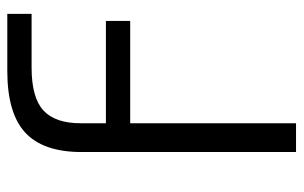

<svg xmlns="http://www.w3.org/2000/svg" viewBox="-166 -398 795 502"><g transform="rotate(-90 231.0 -147.5)"><path d="M84 229.5V-331.1Q84 -431.6 134.8 -478.5Q185.5 -525.4 295.9 -525.4H445.3V-461.9H304.7Q226.6 -461.9 192.9 -431.2Q159.2 -400.4 159.2 -333V-267.6H426.8V-204.1H159.2V229.5Z"/></g></svg>

Font: Gothic A1
Style: Regular
Weight: 400
Designer: HanYang I&C Co.,Ltd.
Foundry: HanYang I&C Co.,Ltd.
Version: Version 2.50